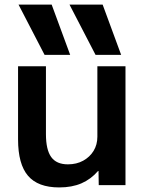

<svg xmlns="http://www.w3.org/2000/svg" viewBox="-20 -810 642 840"><path d="M175 -570 61 -790H206L287 -570ZM398 -570 284 -790H429L510 -570ZM239 10Q146 10 102.5 -41Q59 -92 59 -200V-520H181V-223Q181 -155 204 -123Q227 -91 277 -91Q315 -91 344 -107Q373 -123 389.5 -150Q406 -177 406 -212V-520H529V0H412L411 -62H409Q378 -26 336.5 -8Q295 10 239 10Z"/></svg>

Font: M PLUS 1 SemiBold
Style: Regular
Weight: 600
Designer: Coji Morishita
Foundry: UNDERFOREST DESIGN
Version: Version 1.001